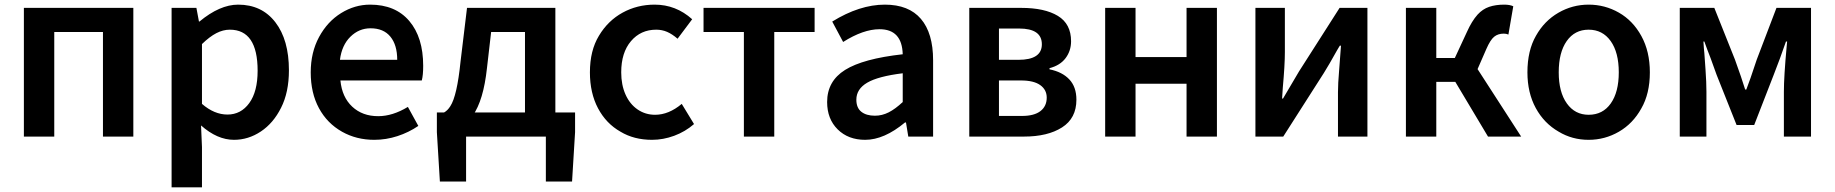

<svg xmlns="http://www.w3.org/2000/svg" viewBox="-20 -589 7912 828"><path d="M83 -555H555V0H424V-451H214V0H83Z M720 -555H827L838 -496H840Q928 -569 1007 -569Q1109 -569 1167.5 -493Q1226 -417 1226 -286Q1226 -191 1192 -124Q1159 -58 1105 -22Q1051 14 989 14Q917 14 847 -48L851 45V219H720ZM1091 -284Q1091 -461 971 -461Q942 -461 913 -446Q884 -431 851 -399V-141Q904 -95 961 -95Q1019 -95 1055 -144.5Q1091 -194 1091 -284Z M1455 -21Q1391 -57 1355.5 -122.5Q1320 -188 1320 -277Q1320 -363 1356 -429.5Q1392 -496 1451 -532.5Q1510 -569 1576 -569Q1685 -569 1745 -498.5Q1805 -428 1805 -305Q1805 -265 1799 -242H1448Q1455 -170 1499 -129Q1543 -88 1611 -88Q1673 -88 1739 -128L1784 -46Q1743 -18 1694 -2Q1645 14 1594 14Q1517 14 1455 -21ZM1578 -467Q1528 -467 1491 -430.5Q1454 -394 1446 -331H1693Q1693 -395 1663.5 -431Q1634 -467 1578 -467Z M1990 194H1877L1864 -19V-104H2460V-19L2447 194H2334V0H1990ZM2244 -451H2098L2080 -295Q2065 -156 2019 -91Q1979 -35 1913 -28L1895 -104Q1910 -112 1922 -131Q1951 -175 1966 -323L1994 -555H2375V-39H2244Z M2656 -21Q2594 -56 2559 -122Q2524 -188 2524 -277Q2524 -371 2563 -435Q2602 -500 2665 -534.5Q2728 -569 2803 -569Q2895 -569 2965 -506L2902 -422Q2879 -442 2857 -451.5Q2835 -461 2810 -461Q2743 -461 2701 -411.5Q2659 -362 2659 -277Q2659 -223 2677.5 -181.5Q2696 -140 2729.5 -117Q2763 -94 2805 -94Q2864 -94 2920 -141L2973 -54Q2935 -21 2887.5 -3.5Q2840 14 2792 14Q2714 14 2656 -21Z M3188 -451H3014V-555H3493V-451H3319V0H3188Z M3547 -149Q3547 -239 3624.5 -287.5Q3702 -336 3873 -355Q3870 -463 3773 -463Q3703 -463 3616 -408L3569 -496Q3687 -569 3796 -569Q3899 -569 3951.5 -507.5Q4004 -446 4004 -329V0H3897L3887 -61H3883Q3793 14 3711 14Q3638 14 3592.5 -31Q3547 -76 3547 -149ZM3873 -149V-273Q3767 -260 3720 -232.5Q3673 -205 3673 -159Q3673 -124 3694.5 -107Q3716 -90 3753 -90Q3784 -90 3812.5 -104.5Q3841 -119 3873 -149Z M4160 -555H4384Q4485 -555 4542 -520.5Q4599 -486 4599 -411Q4599 -370 4575.5 -338.5Q4552 -307 4506 -295V-290Q4561 -279 4591.5 -246.5Q4622 -214 4622 -159Q4622 -79 4560 -39.5Q4498 0 4396 0H4160ZM4473 -398Q4473 -466 4375 -466H4288V-331H4372Q4473 -331 4473 -398ZM4494 -168Q4494 -202 4466 -222Q4438 -242 4383 -242H4288V-89H4387Q4440 -89 4467 -110Q4494 -131 4494 -168Z M4746 -555H4877V-343H5097V-555H5228V0H5097V-228H4877V0H4746Z M5394 -555H5521V-364Q5521 -309 5512 -210L5509 -164H5513L5582 -281L5757 -555H5877V0H5750V-191Q5750 -228 5755 -286L5763 -392H5758Q5755 -388 5752.5 -383Q5750 -378 5746 -372Q5711 -309 5689 -274L5514 0H5394Z M6043 -555H6174V-339H6254L6306 -451Q6327 -498 6352 -526Q6374 -550 6402 -559.5Q6430 -569 6467 -569Q6491 -569 6506 -562L6485 -440Q6476 -444 6465 -444Q6440 -444 6423.5 -430.5Q6407 -417 6390 -378L6352 -291L6540 0H6397L6256 -236H6174V0H6043Z M6702 -21Q6639 -57 6603 -123Q6567 -189 6567 -277Q6567 -371 6604 -435Q6640 -499 6700.5 -534Q6761 -569 6831 -569Q6901 -569 6961.5 -534.5Q7022 -500 7058.5 -433.5Q7095 -367 7095 -277Q7095 -185 7058 -121Q7022 -56 6961.5 -21Q6901 14 6831 14Q6760 14 6702 -21ZM6961 -277Q6961 -363 6926 -412Q6891 -461 6831 -461Q6771 -461 6736.5 -412Q6702 -363 6702 -277Q6702 -192 6737 -143Q6772 -94 6831 -94Q6892 -94 6926.5 -143Q6961 -192 6961 -277Z M7224 -555H7373L7462 -332Q7491 -252 7506 -203H7511Q7525 -238 7556 -332L7641 -555H7790V0H7673V-193Q7673 -259 7685 -389L7687 -410H7682L7656 -337L7629 -266L7545 -50H7469L7383 -266L7357 -338Q7342 -376 7330 -410H7326Q7328 -376 7330 -360Q7331 -346 7335 -289.5Q7339 -233 7339 -193V0H7224Z"/></svg>

Font: Merged Yaku Han JP SemiBold
Style: Regular
Weight: 600
Designer: Ryoko NISHIZUKA 西塚涼子 (kana, bopomofo & ideographs); Paul D. Hunt (Latin, Greek & Cyrillic); Sandoll Communications 산돌커뮤니
Foundry: Adobe
Version: Version 2.004